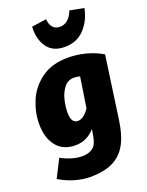

<svg xmlns="http://www.w3.org/2000/svg" viewBox="-194 -932 957 1251"><g transform="rotate(-20 285.0 -306.5)"><path d="M571 -491 510 -58Q496 43 461.5 105Q427 167 365.5 197Q304 227 207 227Q157 227 100 210Q43 193 -3 164L60 40Q139 82 206 82Q251 82 279.5 60.5Q308 39 317 -21L324 -63Q268 0 189 0Q103 0 57.5 -57.5Q12 -115 12 -211Q12 -290 44.5 -368.5Q77 -447 150 -500.5Q223 -554 335 -554Q394 -554 456 -538.5Q518 -523 571 -491ZM211 -218Q211 -144 257 -144Q298 -144 337 -202L369 -412Q346 -418 328 -418Q286 -418 260 -385.5Q234 -353 222.5 -307Q211 -261 211 -218ZM186 -823 288 -838Q290 -802 308 -781Q326 -760 357 -760Q389 -760 413 -781.5Q437 -803 450 -840L548 -821Q532 -738 479 -682Q426 -626 343 -626Q259 -626 220 -682.5Q181 -739 186 -823Z"/></g></svg>

Font: FiraGO Heavy
Style: Italic
Weight: 900
Italic angle: -8°
Designer: bBox Type GmbH
Foundry: bBox Type GmbH
Version: Version 1.001